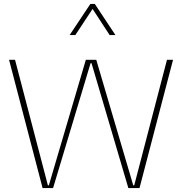

<svg xmlns="http://www.w3.org/2000/svg" viewBox="-20 -953 922 973"><path d="M564.9 -775.4 460.4 -933.1H438L333 -775.4H361.8L449.2 -907.7L535.6 -775.4ZM660.2 -13.7H655.3L467.8 -649.9H415L227.5 -13.7H222.7L56.2 -649.9H25.9L195.8 0H249L439 -632.8H443.8L630.4 0H687L856.9 -649.9H826.2Z"/></svg>

Font: Estedad VF
Style: Regular
Weight: 100
Designer: Amin Abedi
Version: Version 7.3